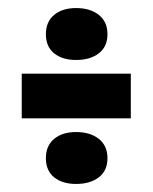

<svg xmlns="http://www.w3.org/2000/svg" viewBox="-20 -540 379 477"><path d="M169 -391Q135 -391 114.5 -407.5Q94 -424 94 -455Q94 -486 114.5 -503Q135 -520 169 -520Q204 -520 225.5 -503Q247 -486 247 -455Q247 -424 225.5 -407.5Q204 -391 169 -391ZM34 -246V-357H305V-246ZM169 -83Q135 -83 114.5 -99.5Q94 -116 94 -147Q94 -178 114.5 -195Q135 -212 169 -212Q204 -212 225.5 -195Q247 -178 247 -147Q247 -116 225.5 -99.5Q204 -83 169 -83Z"/></svg>

Font: Bricolage Grotesque 96pt Condensed Bricolage Grotesque 48pt Condensed Regular
Style: Bold
Weight: 700
Width: 3
Designer: Mathieu Triay
Foundry: Atelier Triay
Version: Version 1.001; ttfautohint (v1.8.4.7-5d5b);gftools[0.9.33.de